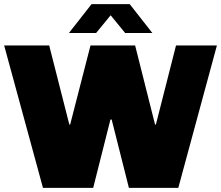

<svg xmlns="http://www.w3.org/2000/svg" viewBox="-22 -905 1065 925"><path d="M185 0 -2 -686H215L312 -305H316L414 -686H629L725 -305H729L826 -686H1023L837 0H599L516 -329H510L427 0ZM310 -746 419 -885H603L712 -746H581L495 -851H527L441 -746Z"/></svg>

Font: Chivo Medium Black
Style: Regular
Weight: 900
Version: Version 2.002